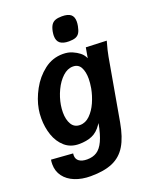

<svg xmlns="http://www.w3.org/2000/svg" viewBox="-176 -880 953 1185"><g transform="rotate(-20 300.0 -288.0)"><path d="M11.5 56.5Q11.5 39.5 14 26.5L155.5 37Q154.5 46 154.5 49.5Q154.5 75 173.2 88.2Q192 101.5 225 101.5Q263 101.5 289.2 84.5Q315.5 67.5 334.5 26.8Q353.5 -14 367 -85.5L360.5 -76.5Q332.5 -35 296.2 -19.8Q260 -4.5 211 -4.5Q155 -4.5 117.5 -37.5Q80 -70.5 62.2 -122.2Q44.5 -174 44.5 -232Q44.5 -265.5 49.5 -292.5Q60 -353 93.8 -415.2Q127.5 -477.5 181.8 -519.5Q236 -561.5 304.5 -561.5Q339.5 -561.5 366.2 -549.8Q393 -538 410.5 -524Q421.5 -515.5 429.5 -504.5Q437.5 -493.5 441 -484L453 -551.5L588.5 -546Q570.5 -482.5 565 -449.5L493.5 -44Q477 49 444.2 103.2Q411.5 157.5 355.2 182Q299 206.5 210.5 206.5Q152.5 206.5 107.2 188.2Q62 170 36.8 136Q11.5 102 11.5 56.5ZM397.5 -302Q403.5 -337 403.5 -364Q403.5 -410 387.8 -438.8Q372 -467.5 337 -467.5Q301 -467.5 269.5 -438.2Q238 -409 216.2 -363.2Q194.5 -317.5 186.5 -269.5Q182.5 -244 182.5 -222Q182.5 -174 200.8 -143.5Q219 -113 256.5 -113Q292.5 -113 321.5 -141.5Q350.5 -170 369.8 -213.2Q389 -256.5 397.5 -302ZM291.5 -685Q291.5 -695.5 294 -711.5Q299 -738.5 308.8 -753.8Q318.5 -769 335.2 -775.5Q352 -782 379 -782Q418.5 -782 436.8 -767.2Q455 -752.5 455 -720.5Q455 -707.5 452 -691.5Q447 -664.5 438 -649.5Q429 -634.5 412.8 -628Q396.5 -621.5 369 -621.5Q329.5 -621.5 310.5 -637Q291.5 -652.5 291.5 -685Z"/></g></svg>

Font: JuliaMono ExtraBoldItalic
Style: Regular
Weight: 800
Italic angle: -9°
Monospace: yes
Designer: cormullion
Foundry: corm
Version: Version 0.049; ttfautohint (v1.8.4)